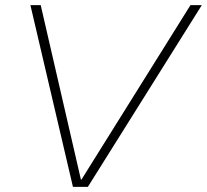

<svg xmlns="http://www.w3.org/2000/svg" viewBox="-20 -720 803 745"><path d="M263 5 98 -700H138L294 -23H296L719 -700H763L321 5Z"/></svg>

Font: REM Medium Thin
Style: Italic
Weight: 250
Italic angle: -11°
Version: Version 1.005;gftools[0.9.28]